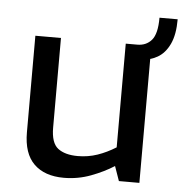

<svg xmlns="http://www.w3.org/2000/svg" viewBox="-49 -694 713 747"><g transform="rotate(5 307.5 -320.5)"><path d="M439 -479V-535H467Q502 -535 523 -559.5Q544 -584 544 -647H615Q615 -587 597.5 -550Q580 -513 550.5 -496Q521 -479 484 -479ZM227 6Q152 6 110.5 -34.5Q69 -75 69 -158V-535H169V-185Q169 -125 196.5 -104Q224 -83 274 -83Q314 -83 350.5 -95.5Q387 -108 422 -130V-535H522V0H442L422 -57Q383 -32 332.5 -13Q282 6 227 6Z"/></g></svg>

Font: Exo Thin Medium
Style: Regular
Weight: 500
Version: Version 2.000